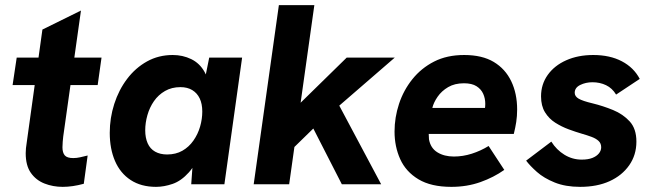

<svg xmlns="http://www.w3.org/2000/svg" viewBox="-20 -717 2542 747"><path d="M224 10Q186 10 153 -3Q120 -16 100 -44.5Q80 -73 80 -121Q80 -130 81 -140.5Q82 -151 85 -170L145 -602L295 -676L226 -186Q225 -177 224 -165.5Q223 -154 223 -144Q223 -123 232 -112.5Q241 -102 265 -102Q278 -102 291.5 -105Q305 -108 321 -112L306 -2Q284 4 263.5 7Q243 10 224 10ZM29 -386 45 -493H375L360 -386Z M587 10Q529 10 488.5 -16.5Q448 -43 427.5 -90.5Q407 -138 407 -200Q407 -258 424.5 -312.5Q442 -367 474.5 -410Q507 -453 552 -478Q597 -503 652 -503Q691 -503 724 -487Q757 -471 776 -437Q795 -403 792 -348L768 -364L794 -493H922L853 0H724L733 -127L767 -143Q745 -80 715 -46.5Q685 -13 651.5 -1.5Q618 10 587 10ZM630 -116Q664 -116 689.5 -130.5Q715 -145 732.5 -170Q750 -195 758.5 -224.5Q767 -254 767 -283Q767 -313 757 -334Q747 -355 728 -366.5Q709 -378 682 -378Q648 -378 622 -363Q596 -348 579 -323.5Q562 -299 553.5 -269Q545 -239 545 -210Q545 -181 554.5 -159.5Q564 -138 583.5 -127Q603 -116 630 -116Z M1310 0 1199 -217 1115 -135 1137 -305 1329 -493H1516L1300 -306L1463 0ZM967 0 1065 -697H1203L1105 0Z M1736 10Q1657 10 1608 -19.5Q1559 -49 1537 -98Q1515 -147 1515 -205Q1515 -260 1532.5 -313Q1550 -366 1584.5 -409Q1619 -452 1669 -477.5Q1719 -503 1786 -503Q1856 -503 1901 -476Q1946 -449 1969 -401Q1992 -353 1992 -291Q1992 -265 1988.5 -242.5Q1985 -220 1979 -196H1648Q1648 -190 1648.5 -185.5Q1649 -181 1649 -175Q1655 -141 1681.5 -124.5Q1708 -108 1746 -108Q1781 -108 1815.5 -119Q1850 -130 1881 -149L1942 -56Q1901 -27 1849 -8.5Q1797 10 1736 10ZM1862 -272Q1865 -283 1866.5 -293Q1868 -303 1868 -313Q1868 -334 1860 -352Q1852 -370 1834 -381.5Q1816 -393 1785 -393Q1749 -393 1723.5 -378Q1698 -363 1682.5 -340.5Q1667 -318 1662 -297H1908Z M2237 10Q2180 10 2138 -7Q2096 -24 2069 -48Q2042 -72 2027 -92L2125 -166Q2145 -134 2176 -115Q2207 -96 2243 -96Q2268 -96 2284.5 -102.5Q2301 -109 2310 -120Q2319 -131 2319 -144Q2319 -159 2309 -168.5Q2299 -178 2281.5 -184.5Q2264 -191 2243 -197Q2219 -204 2192 -214Q2165 -224 2140.5 -239.5Q2116 -255 2100.5 -280Q2085 -305 2085 -342Q2085 -389 2111 -425.5Q2137 -462 2183 -482.5Q2229 -503 2288 -503Q2353 -503 2399.5 -478.5Q2446 -454 2469 -410L2377 -349Q2362 -374 2338 -385.5Q2314 -397 2285 -397Q2259 -397 2237.5 -386.5Q2216 -376 2216 -356Q2216 -342 2231.5 -333Q2247 -324 2285 -315Q2326 -305 2365 -289Q2404 -273 2430 -244.5Q2456 -216 2456 -166Q2456 -114 2428 -74Q2400 -34 2351.5 -12Q2303 10 2237 10Z"/></svg>

Font: Hanken Grotesk ExtraBold
Style: Italic
Weight: 800
Italic angle: -8°
Designer: Alfredo Marco Pradil
Foundry: Hanken Design Co.
Version: Version 3.013